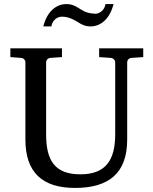

<svg xmlns="http://www.w3.org/2000/svg" viewBox="-20 -909 751 945"><path d="M376 -51C248 -51 207 -121 207 -248V-602C207 -614 216 -623 228 -624L285 -628V-671H31V-628L84 -624C96 -623 105 -614 105 -602V-222C105 -62 187 16 349 16C515 16 606 -56 606 -222V-602C606 -614 615 -623 627 -624L685 -628V-671H468V-628L525 -624C537 -623 547 -614 547 -602V-248C547 -123 502 -51 376 -51ZM447 -842C425 -842 408 -847 393 -854C367 -867 346 -889 308 -889C292 -889 278 -886 265 -880C226 -861 205 -824 193 -779H233C236 -804 257 -827 285 -827C306 -827 323 -821 338 -814C365 -802 386 -779 424 -779C440 -779 454 -782 467 -788C506 -807 527 -844 539 -889H499C496 -863 474 -841 446 -841Z"/></svg>

Font: Veleka
Style: Regular
Weight: 400
Designer: Stefan Peev, Context Ltd, 2016; SIL International, 1997-2014.
Foundry: Stefan Peev, Context Ltd, 2016
Version: Version 1.000